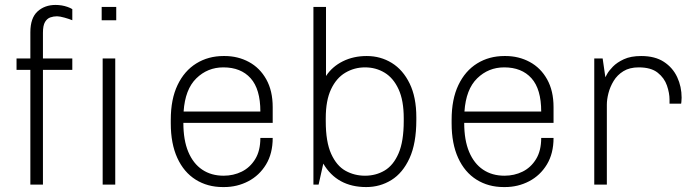

<svg xmlns="http://www.w3.org/2000/svg" viewBox="-20 -748 2815 778"><path d="M103 0V-465H47V-511H103V-617Q103 -675 132 -701.5Q161 -728 205 -728Q218 -728 230 -726Q242 -724 253.5 -720Q265 -716 273 -711V-666Q261 -671 241.5 -676.5Q222 -682 211 -682Q197 -682 184 -677.5Q171 -673 162.5 -659Q154 -645 154 -615V-511H273V-465H154V0ZM396 0V-511H447V0ZM392 -666V-720H451V-666Z M883 10Q821 10 773 -20Q725 -50 698.5 -108Q672 -166 672 -248V-263Q672 -346 699.5 -403.5Q727 -461 775.5 -491Q824 -521 886 -521H890Q944 -521 988.5 -497Q1033 -473 1059 -426.5Q1085 -380 1085 -314V-250H723Q723 -180 743 -132.5Q763 -85 799.5 -60.5Q836 -36 886 -36Q926 -36 959.5 -52.5Q993 -69 1014 -103Q1035 -137 1035 -189H1085Q1085 -126 1058 -81.5Q1031 -37 986 -13.5Q941 10 888 10ZM724 -296H1035Q1035 -387 995.5 -431Q956 -475 885 -475Q821 -475 775.5 -430.5Q730 -386 724 -296Z M1464 10Q1346 10 1290 -85L1271 0H1250V-720H1301V-440Q1326 -478 1369 -499.5Q1412 -521 1466 -521Q1522 -521 1567.5 -493Q1613 -465 1640 -409.5Q1667 -354 1667 -273V-262Q1667 -167 1639.5 -107Q1612 -47 1566 -18.5Q1520 10 1464 10ZM1459 -36Q1503 -36 1538.5 -57Q1574 -78 1595 -126.5Q1616 -175 1616 -258V-269Q1616 -341 1595 -386.5Q1574 -432 1538.5 -453.5Q1503 -475 1459 -475Q1416 -475 1379.5 -453.5Q1343 -432 1321.5 -386.5Q1300 -341 1300 -269V-257Q1300 -173 1322 -124.5Q1344 -76 1380 -56Q1416 -36 1459 -36Z M2021 10Q1959 10 1911 -20Q1863 -50 1836.5 -108Q1810 -166 1810 -248V-263Q1810 -346 1837.5 -403.5Q1865 -461 1913.5 -491Q1962 -521 2024 -521H2028Q2082 -521 2126.5 -497Q2171 -473 2197 -426.5Q2223 -380 2223 -314V-250H1861Q1861 -180 1881 -132.5Q1901 -85 1937.5 -60.5Q1974 -36 2024 -36Q2064 -36 2097.5 -52.5Q2131 -69 2152 -103Q2173 -137 2173 -189H2223Q2223 -126 2196 -81.5Q2169 -37 2124 -13.5Q2079 10 2026 10ZM1862 -296H2173Q2173 -387 2133.5 -431Q2094 -475 2023 -475Q1959 -475 1913.5 -430.5Q1868 -386 1862 -296Z M2388 0V-511H2422L2433 -435Q2433 -435 2440 -448Q2447 -461 2463.5 -478Q2480 -495 2508 -508Q2536 -521 2578 -521Q2634 -521 2670 -497.5Q2706 -474 2724 -435.5Q2742 -397 2742 -352Q2742 -342 2741 -335Q2740 -328 2740 -328H2693V-344Q2693 -371 2682.5 -401.5Q2672 -432 2645 -453.5Q2618 -475 2568 -475Q2531 -475 2506 -459.5Q2481 -444 2466.5 -420Q2452 -396 2445.5 -370.5Q2439 -345 2439 -324V0Z"/></svg>

Font: Chivo Medium Thin
Style: Regular
Weight: 250
Version: Version 2.002